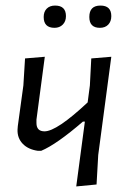

<svg xmlns="http://www.w3.org/2000/svg" viewBox="-20 -666 464 690"><path d="M178 -646Q217 -646 217 -608Q217 -589 205.5 -577.5Q194 -566 176 -566Q137 -566 137 -605Q137 -624 148 -635Q159 -646 178 -646ZM341 -646Q380 -646 380 -608Q380 -589 369 -577.5Q358 -566 339 -566Q301 -566 301 -605Q301 -646 341 -646ZM141 -462 111 -236V-224Q111 -194 140 -194Q184 -194 295 -298L303 -359L308 -456L380 -462L333 -109L327 -3L254 4L285 -229H278Q183 -147 128 -124H116Q81 -129 61.5 -149.5Q42 -170 43 -200L44 -213L64 -359L70 -456Z"/></svg>

Font: Alegreya Sans
Style: Italic
Weight: 400
Italic angle: -7°
Designer: Juan Pablo del Peral
Foundry: Huerta Tipografica
Version: Version 2.007